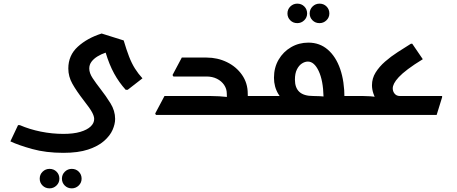

<svg xmlns="http://www.w3.org/2000/svg" viewBox="-20 -631 2509 1054"><path d="M252 403Q229 403 213.5 387.5Q198 372 198 350Q198 327 214 311.5Q230 296 252 296Q275 296 290.5 311.5Q306 327 306 350Q306 372 290 387.5Q274 403 252 403ZM374 403Q351 403 335.5 387.5Q320 372 320 350Q320 327 336 311.5Q352 296 374 296Q397 296 412.5 311.5Q428 327 428 350Q428 372 412 387.5Q396 403 374 403Z M328 208Q232 208 156.5 187Q81 166 37 145L79 56H89Q142 79 204 91.5Q266 104 328 104Q383 104 420.5 93Q458 82 477.5 63.5Q497 45 497 22Q497 7 485.5 -14.5Q474 -36 441 -78Q400 -131 377.5 -171Q355 -211 355 -255Q355 -327 407 -374.5Q459 -422 538 -447L659 -409Q674 -358 688.5 -320.5Q703 -283 721 -254.5Q739 -226 762 -201L681 -138H670Q633 -179 606.5 -227.5Q580 -276 560 -342Q536 -334 515.5 -321.5Q495 -309 482.5 -292.5Q470 -276 470 -255Q470 -230 488.5 -202Q507 -174 532 -142Q561 -105 586.5 -64Q612 -23 612 22Q612 50 598 82Q584 114 551 143Q518 172 463.5 190Q409 208 328 208Z M1306 0V-104H1426V0ZM1426 0V-104Q1438 -104 1442 -90.5Q1446 -77 1446 -53Q1446 -31 1442 -15.5Q1438 0 1426 0ZM1225 -117Q1225 -143 1210.5 -164.5Q1196 -186 1171 -198.5Q1146 -211 1114 -211H968V-222L980 -315H1114Q1174 -315 1225.5 -290Q1277 -265 1308.5 -220Q1340 -175 1340 -117ZM836 0 832 -8 883 -104H1035V0ZM883 0V-104H1134Q1159 -104 1183.5 -102.5Q1208 -101 1224 -99Q1240 -97 1240 -97V0ZM932 -211 927 -219 978 -315H1097V-211ZM1236 0Q1232 -27 1228.5 -57Q1225 -87 1225 -117H1340Q1340 -87 1343 -60Q1346 -33 1350 -14L1335 0Z M1612 -504Q1589 -504 1573.5 -519.5Q1558 -535 1558 -557Q1558 -580 1574 -595.5Q1590 -611 1612 -611Q1635 -611 1650.5 -595.5Q1666 -580 1666 -557Q1666 -535 1650 -519.5Q1634 -504 1612 -504ZM1734 -504Q1711 -504 1695.5 -519.5Q1680 -535 1680 -557Q1680 -580 1696 -595.5Q1712 -611 1734 -611Q1757 -611 1772.5 -595.5Q1788 -580 1788 -557Q1788 -535 1772 -519.5Q1756 -504 1734 -504Z M1826 0V-104H1957V0ZM1957 0V-104Q1969 -104 1973 -90Q1977 -76 1977 -53Q1977 -31 1973 -15.5Q1969 0 1957 0ZM1426 0V-104H1699Q1718 -104 1736 -103Q1754 -102 1766 -100.5Q1778 -99 1778 -99L1756 -87Q1756 -91 1756 -94Q1756 -97 1756 -101Q1754 -189 1729.5 -241Q1705 -293 1670 -293Q1654 -293 1637.5 -282.5Q1621 -272 1610 -250Q1599 -228 1599 -194Q1599 -149 1623.5 -126.5Q1648 -104 1699 -104V-28Q1629 -28 1581 -51Q1533 -74 1508.5 -114Q1484 -154 1484 -204Q1484 -260 1509.5 -303.5Q1535 -347 1578 -372Q1621 -397 1673 -397Q1735 -397 1779.5 -358.5Q1824 -320 1847.5 -252Q1871 -184 1871 -92Q1872 -62 1873.5 -40Q1875 -18 1875 -13L1863 0ZM1426 0Q1415 0 1410.5 -15.5Q1406 -31 1406 -53Q1406 -76 1410.5 -90Q1415 -104 1426 -104Z M2054 -69Q2022 -118 2022 -163Q2022 -201 2042 -233Q2062 -265 2094 -293Q2126 -321 2163.5 -345Q2201 -369 2236 -391H2243L2301 -306Q2252 -276 2219.5 -251.5Q2187 -227 2169 -207.5Q2151 -188 2143.5 -173Q2136 -158 2136 -146Q2136 -129 2146.5 -116.5Q2157 -104 2175 -104ZM1957 0V-104H1971Q1992 -104 2012.5 -102.5Q2033 -101 2047 -99Q2061 -97 2061 -97L2090 -104H2407V-97L2377 0ZM1957 0Q1946 0 1941.5 -15.5Q1937 -31 1937 -53Q1937 -76 1941.5 -90Q1946 -104 1957 -104Z"/></svg>

Font: Fustat
Style: Bold
Weight: 700
Designer: Mohamed Gaber, Khaled Hosny, Laura Garcia Mut
Foundry: Kief Type Foundry, Alif Type Foundry, Hard Type Foundry
Version: Version 1.007